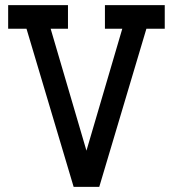

<svg xmlns="http://www.w3.org/2000/svg" viewBox="-20 -726 672 746"><path d="M266.1 0 83 -614.3H11.7V-706.1H244.1V-614.3H176.8L315.9 -140.6L455.1 -614.3H387.7V-706.1H620.1V-614.3H548.8L365.7 0Z"/></svg>

Font: Kay Pho Du
Style: Bold
Weight: 700
Designer: Victor Gaultney, Khu Oo Reh
Foundry: SIL International
Version: Version 3.000